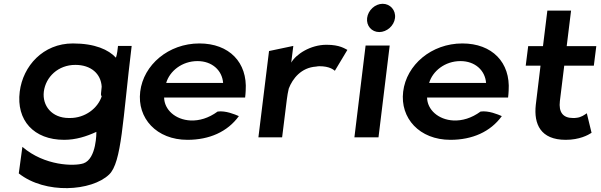

<svg xmlns="http://www.w3.org/2000/svg" viewBox="-20 -724 3168 1012"><path d="M343 -102C253 -102 202 -167 211 -241C221 -319 287 -382 377 -382C460 -382 512 -335 516 -267C515 -257 514 -247 513 -237C512 -230 511 -223 516 -216C495 -153 429 -102 349 -102ZM555 196C622 132 626 -89 674 -482H602C601 -470 597 -435 591 -420C552 -462 481 -495 364 -495C207 -495 101 -376 84 -241C65 -90 158 13 318 13C380 13 436 -5 488 -29C488 -29 490 113 420 137C372 153 215 151 98 50L79 190C219 301 463 284 555 196Z M845 -210H1272C1273 -222 1275 -234 1275 -246C1285 -395 1188 -495 1031 -495C868 -495 736 -382 719 -241C702 -101 805 13 968 13C1083 13 1179 -29 1239 -112C1218 -121 1169 -142 1127 -136C1079 -101 1030 -87 984 -89C904 -93 846 -146 845 -210ZM1156 -287H856C874 -349 939 -402 1021 -402C1098 -402 1151 -353 1156 -287Z M1811 -461C1798 -467 1772 -488 1701 -488C1616 -488 1540 -438 1515 -394L1526 -482L1398 -455L1342 0H1467L1492 -201C1494 -220 1498 -239 1502 -257C1522 -310 1568 -368 1646 -373C1651 -374 1657 -375 1663 -375C1717 -375 1737 -357 1745 -351Z M1915 -629C1910 -588 1939 -555 1979 -555C2019 -555 2057 -588 2062 -629C2067 -670 2037 -704 1997 -704C1957 -704 1920 -670 1915 -629ZM1975 0 2034 -484H1907L1848 0Z M2231 -210H2658C2659 -222 2661 -234 2661 -246C2671 -395 2574 -495 2417 -495C2254 -495 2122 -382 2105 -241C2088 -101 2191 13 2354 13C2469 13 2565 -29 2625 -112C2604 -121 2555 -142 2513 -136C2465 -101 2416 -87 2370 -89C2290 -93 2232 -146 2231 -210ZM2542 -287H2242C2260 -349 2325 -402 2407 -402C2484 -402 2537 -353 2542 -287Z M3098 -24 3073 -127C3061 -119 3043 -105 3018 -103C3013 -102 3007 -102 3000 -102C2947 -102 2924 -133 2931 -191L2954 -378H3110L3123 -481H2967L2990 -668H2865L2842 -481H2764L2751 -378H2829L2804 -171C2793 -70 2829 13 2962 13C3034 13 3080 -12 3098 -24Z"/></svg>

Font: Bluebird
Style: ExtObl
Weight: 400
Designer: Jasper
Foundry: Cannot Into Space Fonts
Version: Version 0.98